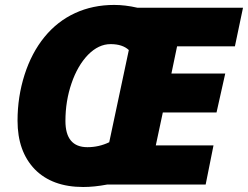

<svg xmlns="http://www.w3.org/2000/svg" viewBox="-20 -745 1001 775"><path d="M315.9 9.8Q190.9 9.8 120.6 -61.5Q50.8 -133.8 50.8 -257.8Q50.8 -354.5 79.1 -443.1Q107.4 -531.7 159.4 -595.5Q211.4 -659.2 283 -692.1Q354.5 -725.1 440.9 -725.1Q485.4 -725.1 534.2 -713.9H960.9L928.2 -558.1H694.8L671.9 -448.2H889.2L854 -291H637.2L608.9 -158.2H841.8L810.1 0H412.1Q360.4 9.8 315.9 9.8ZM500 -543Q474.6 -566.9 426.3 -566.9Q377.9 -566.9 335.4 -523.9Q293 -480 268.6 -408.4Q244.1 -336.9 244.1 -256.8Q244.1 -150.9 333 -150.9Q379.4 -150.9 420.9 -170.9Z"/></svg>

Font: Open Sans Hebrew Extra Bold
Style: Italic
Weight: 800
Italic angle: -12°
Foundry: Ascender Corporation, Yanek Iontef
Version: Version 2.001;PS 002.001;hotconv 1.0.70;makeotf.lib2.5.58329